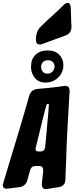

<svg xmlns="http://www.w3.org/2000/svg" viewBox="-90 -1339 543 1351"><path d="M206 -1029Q197 -1026 190 -1026Q163 -1026 163 -1058V-1068Q163 -1079 164 -1082Q169 -1121 189 -1144L230 -1184Q262 -1214 292 -1241Q322 -1268 350 -1296L354 -1300Q373 -1319 386 -1319Q407 -1319 408 -1280L410 -1227Q410 -1213 410.5 -1198Q411 -1183 412 -1169L413 -1153Q413 -1131 404.5 -1115.5Q396 -1100 376 -1091L357 -1084Q291 -1059 225 -1036ZM230 -758Q182 -758 155 -791Q128 -824 128 -869Q128 -923 160 -953.5Q192 -984 244 -984Q298 -984 327 -954Q356 -924 356 -879Q356 -855 346.5 -833Q337 -811 320.5 -794.5Q304 -778 281 -768Q258 -758 230 -758ZM242 -821Q268 -821 281 -837.5Q294 -854 294 -871Q294 -888 282.5 -901.5Q271 -915 247 -915Q222 -915 210.5 -900Q199 -885 199 -867Q199 -850 210.5 -835.5Q222 -821 242 -821ZM243 -9H241L236 -8Q216 -8 210 -18.5Q204 -29 204 -46L213 -123L214 -140Q214 -154 208 -162.5Q202 -171 186 -171H161Q130 -171 122 -141L102 -70Q97 -50 81.5 -37Q66 -24 46 -22L38 -21Q23 -19 9 -17.5Q-5 -16 -18 -14L-37 -12H-39L-44 -11Q-55 -11 -62.5 -16.5Q-70 -22 -70 -34Q-70 -37 -70 -40.5Q-70 -44 -68 -48L-2 -268Q9 -303 22 -346Q35 -389 49 -435.5Q63 -482 76.5 -529Q90 -576 102 -617L116 -667Q122 -687 137 -699Q152 -711 172 -713L267 -722Q314 -727 360 -734H362L367 -735Q387 -735 393.5 -724.5Q400 -714 400 -697L395 -615Q390 -543 386.5 -468.5Q383 -394 379 -321L377 -251Q376 -217 374 -179L370 -72Q369 -52 356.5 -38.5Q344 -25 324 -22L308 -20Q280 -15 253 -11ZM254 -602Q254 -609 247 -609Q239 -607 237 -601L216 -522L162 -302Q160 -292 160 -292Q160 -273 180 -273H195Q225 -275 228 -306L230 -328Q232 -348 234 -369Q236 -390 238 -412Q240 -438 242.5 -465.5Q245 -493 248 -522Z"/></svg>

Font: Bangerz 2
Style: Regular
Weight: 400
Designer: vernon adams
Foundry: Vernon Adams
Version: Version 2.10;December 28, 2023;FontCreator 13.0.0.2683 64-bi